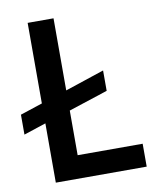

<svg xmlns="http://www.w3.org/2000/svg" viewBox="-87 -762 689 826"><g transform="rotate(-10 257.5 -349.0)"><path d="M487 0H90V-259L-7 -227V-314L90 -346V-698H203V-383L374 -440V-351L203 -295V-100H487Z"/></g></svg>

Font: IBM Plex Sans Thai Medm
Style: Regular
Weight: 500
Designer: Mike Abbink, Paul van der Laan, Pieter van Rosmalen, Ben Mitchell, Mark Frömberg
Foundry: Bold Monday
Version: Version 1.2